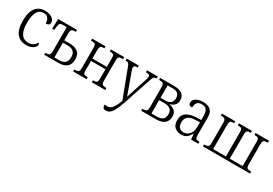

<svg xmlns="http://www.w3.org/2000/svg" viewBox="38 -1506 3866 2714"><g transform="rotate(30 1971.0 -148.5)"><path d="M253 10Q157 10 100.5 -56Q44 -122 44 -267Q44 -373 72 -434Q100 -495 146 -520.5Q192 -546 248 -546Q292 -546 328 -533Q364 -520 385 -496Q406 -472 406 -442Q406 -415 390.5 -404Q375 -393 344 -393Q344 -423 335 -449.5Q326 -476 305 -492Q284 -508 248 -508Q208 -508 177 -486.5Q146 -465 128 -412Q110 -359 110 -267Q110 -34 264 -34Q309 -34 342.5 -54.5Q376 -75 390 -109Q407 -100 407 -81Q407 -62 389.5 -40.5Q372 -19 338 -4.5Q304 10 253 10Z M546 0V-32H557Q594 -32 610.5 -44Q627 -56 627 -106V-497H560Q528 -497 516 -483Q504 -469 499 -425L494 -376H460L465 -536H772V-504H759Q722 -504 706 -492Q690 -480 690 -431V-318H778Q860 -318 910 -282Q960 -246 960 -160Q960 -77 910.5 -38.5Q861 0 778 0ZM690 -39H771Q895 -39 895 -160Q895 -279 771 -279H690Z M1019 0V-32H1030Q1067 -32 1084 -44Q1101 -56 1101 -106V-430Q1101 -480 1084 -492Q1067 -504 1030 -504H1019V-536H1238V-504H1227Q1192 -504 1177.5 -492Q1163 -480 1163 -431V-294H1399V-431Q1399 -480 1384.5 -492Q1370 -504 1335 -504H1324V-536H1543V-504H1532Q1495 -504 1478 -492Q1461 -480 1461 -430V-106Q1461 -56 1478 -44Q1495 -32 1532 -32H1543V0H1324V-32H1335Q1370 -32 1384.5 -44Q1399 -56 1399 -105V-255H1163V-105Q1163 -56 1177.5 -44Q1192 -32 1227 -32H1238V0Z M1695 249Q1639 249 1639 196Q1639 188 1640 181Q1661 186 1679 186Q1726 186 1758 150Q1790 114 1818 40L1829 12L1653 -453Q1642 -484 1629.5 -494Q1617 -504 1587 -504H1584V-536H1781V-504H1769Q1741 -504 1730.5 -495Q1720 -486 1720 -470Q1720 -458 1725 -440.5Q1730 -423 1737 -405L1806 -216Q1820 -177 1832.5 -141.5Q1845 -106 1858 -70Q1868 -104 1878.5 -136Q1889 -168 1900 -203L1966 -404Q1972 -422 1976 -439.5Q1980 -457 1980 -469Q1980 -487 1969 -495.5Q1958 -504 1929 -504H1915V-536H2091V-504H2089Q2059 -504 2047 -491.5Q2035 -479 2022 -441L1867 21Q1826 141 1787.5 195Q1749 249 1695 249Z M2130 0V-32H2140Q2178 -32 2195 -44Q2212 -56 2212 -105V-431Q2212 -480 2195 -492Q2178 -504 2141 -504H2130V-536H2360Q2451 -536 2492.5 -500.5Q2534 -465 2534 -403Q2534 -365 2518.5 -340Q2503 -315 2479 -301Q2455 -287 2429 -281V-278Q2480 -272 2517 -241Q2554 -210 2554 -148Q2554 -79 2508.5 -39.5Q2463 0 2372 0ZM2274 -295H2354Q2410 -295 2439 -322Q2468 -349 2468 -399Q2468 -446 2442 -471.5Q2416 -497 2354 -497H2274ZM2274 -39H2359Q2426 -39 2457 -65.5Q2488 -92 2488 -149Q2488 -205 2455 -231Q2422 -257 2357 -257H2274Z M2781 10Q2721 10 2678.5 -26Q2636 -62 2636 -143Q2636 -224 2692.5 -264Q2749 -304 2856 -308L2930 -310V-386Q2930 -438 2908.5 -473Q2887 -508 2828 -508Q2774 -508 2752 -478Q2730 -448 2730 -398Q2670 -398 2670 -447Q2670 -491 2715 -518.5Q2760 -546 2831 -546Q2910 -546 2951 -508Q2992 -470 2992 -388V-107Q2992 -59 3004 -45.5Q3016 -32 3052 -32H3062V0H2943L2935 -89H2931Q2912 -50 2878 -20Q2844 10 2781 10ZM2796 -34Q2838 -34 2868 -56Q2898 -78 2914 -113Q2930 -148 2930 -187V-274L2865 -271Q2775 -268 2738.5 -235Q2702 -202 2702 -143Q2702 -91 2726.5 -62.5Q2751 -34 2796 -34Z M3137 0V-32H3148Q3185 -32 3202 -44Q3219 -56 3219 -106V-430Q3219 -480 3202 -492Q3185 -504 3148 -504H3137V-536H3356V-504H3344Q3310 -504 3295.5 -492Q3281 -480 3281 -431V-39H3490V-431Q3490 -480 3475.5 -492Q3461 -504 3426 -504H3415V-536H3628V-504H3617Q3582 -504 3567.5 -492Q3553 -480 3553 -431V-39H3762V-431Q3762 -480 3747.5 -492Q3733 -504 3699 -504H3687V-536H3906V-504H3895Q3858 -504 3841.5 -492Q3825 -480 3825 -430V-106Q3825 -56 3841.5 -44Q3858 -32 3895 -32H3906V0Z"/></g></svg>

Font: Noto Serif SemiCondensed Light
Style: Regular
Weight: 300
Width: 4
Designer: Monotype Design Team
Foundry: Monotype Imaging Inc.
Version: Version 2.013